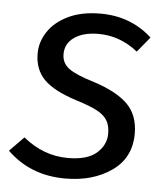

<svg xmlns="http://www.w3.org/2000/svg" viewBox="-45 -579 551 631"><g transform="rotate(5 230.5 -263.0)"><path d="M432 -474 391 -424Q332 -471 261 -471Q211 -471 181.5 -450.5Q152 -430 152 -395Q152 -365 176 -347.5Q200 -330 260 -312Q337 -287 372.5 -251Q408 -215 408 -155Q408 -75 346 -31.5Q284 12 193 12Q78 12 1 -63L48 -111Q115 -56 196 -56Q260 -56 290.5 -83Q321 -110 321 -147Q321 -174 310.5 -191Q300 -208 276.5 -220.5Q253 -233 208 -247Q132 -271 99.5 -304Q67 -337 67 -390Q67 -427 89 -461Q111 -495 155 -516.5Q199 -538 262 -538Q362 -538 432 -474Z"/></g></svg>

Font: Fira Sans TEST Book
Style: Italic
Weight: 350
Italic angle: -8°
Designer: Carrois Corporate & Edenspiekermann AG
Foundry: Carrois Corporate GbR & Edenspiekermann AG
Version: Version 4.201